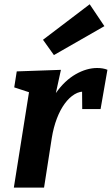

<svg xmlns="http://www.w3.org/2000/svg" viewBox="-20 -857 511 877"><path d="M43.2 0 123.2 -503.4 172.1 -416.3 45 -457.9 56.5 -530.9 258.3 -538 221.3 -368.2 177.8 -291.8Q196 -376.2 235.7 -432.6Q275.4 -489.1 325.5 -517.8Q375.6 -546.4 423.7 -546.4Q450.9 -546.4 470.7 -538.3L439.4 -358.8H355.6L354.8 -450.5L370.7 -438.4Q345.1 -441.1 320.8 -426.5Q296.4 -411.9 275.6 -383.5Q254.8 -355.1 239.7 -315.4Q224.5 -275.7 216.6 -227.2L181.2 0ZM226.3 -605.4 176.4 -675.3 389.7 -837.5 456.8 -737.5Z"/></svg>

Font: Bitter Thin
Style: Italic
Weight: 100
Italic angle: -9°
Designer: Sol Matas, and Bitter project Authors
Foundry: Sol Matas
Version: Version 2.002